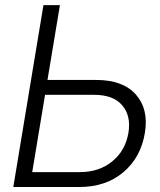

<svg xmlns="http://www.w3.org/2000/svg" viewBox="-20 -748 641 768"><path d="M169.9 -428.2H364.7Q472.2 -428.2 523.7 -369.6Q575.2 -311 559.6 -216.8Q543.5 -118.7 473.6 -59.3Q403.8 0 296.9 0H33.2L153.8 -727.5H219.7ZM160.2 -368.7 108.9 -59.6H299.8Q377 -59.6 429.4 -102.8Q481.9 -146 493.7 -216.8Q504.9 -284.2 469.2 -326.4Q433.6 -368.7 356.4 -368.7Z"/></svg>

Font: Inter Display Light
Style: Italic
Weight: 300
Italic angle: -9.39999°
Designer: Rasmus Andersson
Foundry: rsms
Version: Version 4.000;git-a52131595